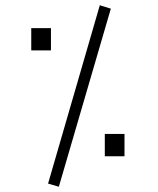

<svg xmlns="http://www.w3.org/2000/svg" viewBox="-20 -696 600 731"><path d="M163 3 360 -676 402 -663 204 15ZM99 -589H174V-504H99ZM379 -186H454V-101H379Z"/></svg>

Font: Cairo Light
Style: Regular
Weight: 300
Designer: Mohamed Gaber, Accademia di Belle Arti di Urbino and others
Foundry: Kief Type Foundry, Accademia di Belle Arti di Urbino and others
Version: Version 3.011